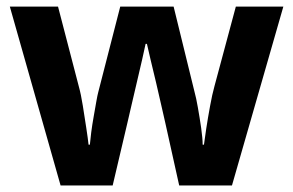

<svg xmlns="http://www.w3.org/2000/svg" viewBox="-20 -566 895 586"><path d="M484.1 -192.8Q480.1 -209.9 472.6 -243.2Q465.1 -276.5 456.2 -314.6Q447.3 -352.8 439.3 -385Q431.4 -417.3 428.4 -432.2H424.4Q421.4 -417.3 414 -385Q406.6 -352.8 397.6 -314.6Q388.7 -276.5 380.8 -242.7Q372.8 -208.9 368.8 -190.8L323.9 0H164.9L10 -545.9H157.1L220.3 -303.1Q227.3 -278.1 232.8 -243.2Q238.3 -208.2 243.3 -175.8Q248.3 -143.4 250.3 -124.4H254.3Q255.4 -138.4 258.4 -161.8Q261.4 -185.2 265.9 -210.1Q270.4 -235.1 273.9 -255.6Q277.5 -276.1 279.5 -283.2L347 -545.9H509.9L574.3 -283.2Q578.4 -269.1 583.9 -238.1Q589.4 -207.2 594 -175.3Q598.5 -143.5 598.5 -124.5H602.5Q604.5 -141.5 609.5 -173.8Q614.5 -206.2 621.1 -242.1Q627.6 -278.1 634.6 -303.1L699.8 -545.9H844.8L688 0H526.9Z"/></svg>

Font: Noto Sans Hebrew
Style: Regular
Weight: 400
Designer: Monotype Design Team
Foundry: Monotype Imaging Inc.
Version: Version 2.003;January 10, 2023;FontCreator 14.0.0.2877 64-bi